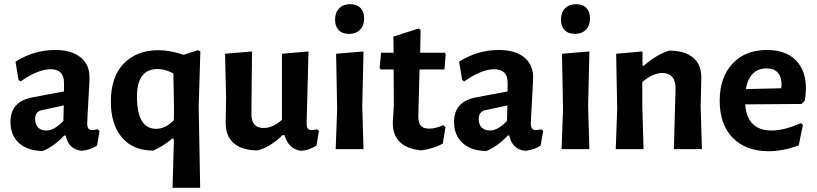

<svg xmlns="http://www.w3.org/2000/svg" viewBox="-20 -713 3904 918"><path d="M244 -474Q321 -474 364.5 -439.5Q408 -405 408 -343Q408 -326 402.5 -231.5Q397 -137 397 -121Q397 -91 420 -91Q430 -91 446 -95L456 -87L444 -17Q412 4 371 8Q308 2 294 -65H287Q237 -12 184 9Q112 8 71 -29Q30 -66 30 -130Q30 -227 133 -247L286 -276V-317Q286 -382 222 -382Q162 -382 79 -324L69 -330L54 -418Q142 -474 244 -474ZM285 -209 179 -186Q148 -179 148 -144Q148 -118 162 -103.5Q176 -89 201 -89Q240 -89 283 -135Z M858 -451 927 -473 938 -467 930 -205 937 185H805L811 -25V-50H803Q762 -15 713 7Q616 7 563 -55.5Q510 -118 510 -227Q510 -346 572 -409.5Q634 -473 738 -473Q792 -473 858 -451ZM734 -383Q632 -383 635 -244Q637 -97 727 -97Q770 -97 811 -138L812 -191L809 -362Q769 -383 734 -383Z M1213 6Q1137 6 1097.5 -28.5Q1058 -63 1059 -128L1061 -246L1056 -456L1185 -467L1182 -172Q1180 -101 1241 -101Q1284 -101 1328 -140V-456L1455 -467L1446 -121Q1446 -91 1469 -91Q1480 -91 1496 -95L1505 -87L1493 -17Q1456 7 1417 8Q1359 -2 1340 -67H1331Q1274 -11 1213 6Z M1655 -693Q1686 -693 1703.5 -675Q1721 -657 1721 -625Q1721 -591 1701.5 -571Q1682 -551 1649 -551Q1617 -551 1599.5 -569Q1582 -587 1582 -619Q1582 -653 1601.5 -673Q1621 -693 1655 -693ZM1585 0 1592 -192 1587 -456 1718 -467 1712 -205 1718 0Z M1993 6Q1858 -8 1858 -126L1863 -209L1862 -381H1800L1795 -388L1802 -461H1862L1861 -538L1982 -577L1991 -569L1989 -461H2107L2111 -454L2105 -381H1986L1980 -157Q1980 -125 1992 -111.5Q2004 -98 2032 -98Q2064 -98 2099 -115L2110 -105L2097 -26Q2046 0 1993 6Z M2365 -474Q2442 -474 2485.5 -439.5Q2529 -405 2529 -343Q2529 -326 2523.5 -231.5Q2518 -137 2518 -121Q2518 -91 2541 -91Q2551 -91 2567 -95L2577 -87L2565 -17Q2533 4 2492 8Q2429 2 2415 -65H2408Q2358 -12 2305 9Q2233 8 2192 -29Q2151 -66 2151 -130Q2151 -227 2254 -247L2407 -276V-317Q2407 -382 2343 -382Q2283 -382 2200 -324L2190 -330L2175 -418Q2263 -474 2365 -474ZM2406 -209 2300 -186Q2269 -179 2269 -144Q2269 -118 2283 -103.5Q2297 -89 2322 -89Q2361 -89 2404 -135Z M2735 -693Q2766 -693 2783.5 -675Q2801 -657 2801 -625Q2801 -591 2781.5 -571Q2762 -551 2729 -551Q2697 -551 2679.5 -569Q2662 -587 2662 -619Q2662 -653 2681.5 -673Q2701 -693 2735 -693ZM2665 0 2672 -192 2667 -456 2798 -467 2792 -205 2798 0Z M3052 -467V-399H3059Q3114 -449 3179 -471Q3255 -471 3295 -436.5Q3335 -402 3333 -337L3330 -204L3336 0H3202L3210 -290Q3211 -325 3194.5 -344.5Q3178 -364 3147 -364Q3102 -364 3051 -321V-205L3057 0H2924L2931 -192L2926 -456Z M3656 10Q3546 10 3483.5 -54Q3421 -118 3421 -231Q3421 -343 3482 -408.5Q3543 -474 3647 -474Q3750 -474 3798.5 -409.5Q3847 -345 3828 -232L3813 -216L3543 -214Q3552 -89 3670 -89Q3729 -89 3808 -124L3819 -117L3799 -18Q3723 10 3656 10ZM3644 -386Q3605 -386 3579.5 -360.5Q3554 -335 3546 -287L3715 -291L3717 -305Q3717 -386 3644 -386Z"/></svg>

Font: Alegreya Sans
Style: Bold
Weight: 700
Designer: Juan Pablo del Peral
Foundry: Huerta Tipografica
Version: Version 2.007